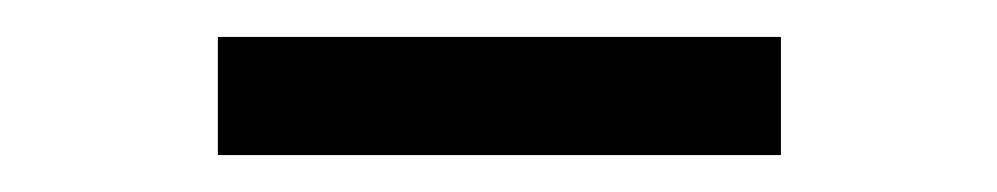

<svg xmlns="http://www.w3.org/2000/svg" viewBox="-20 -705 540 104"><path d="M98 -621V-685H403V-621Z"/></svg>

Font: Nunito Sans 12pt SemiBold
Style: Regular
Weight: 600
Designer: Vernon Adams
Foundry: Vernon Adams
Version: Version 3.101;gftools[0.9.27]